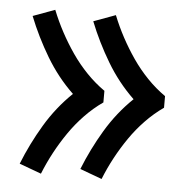

<svg xmlns="http://www.w3.org/2000/svg" viewBox="-43 -636 586 593"><g transform="rotate(5 250.0 -340.0)"><path d="M293 -86 225 -111Q250 -174 285.5 -233.5Q321 -293 370 -340Q321 -387 285.5 -446.5Q250 -506 225 -569L293 -594Q307 -559 324.5 -526.5Q342 -494 363 -463.5Q384 -433 410 -406Q436 -379 466 -358V-322Q436 -301 410 -274Q384 -247 363 -216.5Q342 -186 324.5 -153.5Q307 -121 293 -86ZM105 -86 37 -111Q62 -174 97.5 -233.5Q133 -293 182 -340Q133 -387 97.5 -446.5Q62 -506 37 -569L105 -594Q119 -559 136.5 -526.5Q154 -494 175 -463.5Q196 -433 222 -406Q248 -379 278 -358V-322Q248 -301 222 -274Q196 -247 175 -216.5Q154 -186 136.5 -153.5Q119 -121 105 -86Z"/></g></svg>

Font: Iosevka Fixed Medium
Style: Regular
Weight: 500
Monospace: yes
Designer: Belleve Invis
Foundry: Belleve Invis
Version: Version 32.3.0